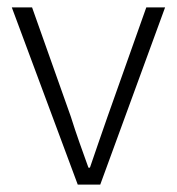

<svg xmlns="http://www.w3.org/2000/svg" viewBox="-20 -501 480 521"><path d="M191 0 12 -481H67L172 -185Q183 -150 195.5 -114.5Q208 -79 220 -46H224Q235 -79 247.5 -114.5Q260 -150 272 -185L377 -481H428L252 0Z"/></svg>

Font: Assistant Light
Style: Regular
Weight: 300
Designer: Hebrew By Ben Nathan, Latin by Paul Hunt
Version: Version 3.000